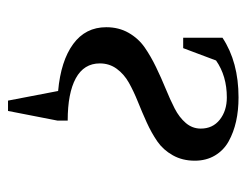

<svg xmlns="http://www.w3.org/2000/svg" viewBox="-88 -404 615 479"><g transform="rotate(90 219.5 -164.5)"><path d="M47.9 -122.1Q47.9 -153.3 61.8 -177.7Q75.7 -202.1 98.1 -217.8Q120.6 -233.4 147.5 -246.3Q174.3 -259.3 201.2 -270.3Q228 -281.2 250.5 -292.7Q272.9 -304.2 286.9 -320.6Q300.8 -336.9 300.8 -357.9Q300.8 -387.7 278.6 -405.3Q256.3 -422.9 223.1 -422.9Q169.4 -422.9 130.9 -396L100.1 -314H74.2V-412.1Q134.8 -452.1 223.1 -452.1Q255.4 -452.1 282.7 -446Q310.1 -439.9 332.5 -427.5Q355 -415 367.9 -393.3Q380.9 -371.6 380.9 -342.8Q380.9 -312 367.4 -288.1Q354 -264.2 332.8 -249.5Q311.5 -234.9 285.6 -223.1Q259.8 -211.4 233.6 -200.9Q207.5 -190.4 186.3 -178.5Q165 -166.5 151.6 -148.2Q138.2 -129.9 138.2 -106Q138.2 -66.4 175.3 -46.1Q212.4 -25.9 280.8 -25.9V0L256.8 123H231L207 -2Q131.8 -8.8 89.8 -39.6Q47.9 -70.3 47.9 -122.1Z"/></g></svg>

Font: Dihjauti S
Style: Bold
Weight: 700
Designer: T. Christopher White
Version: Version 3.0.0